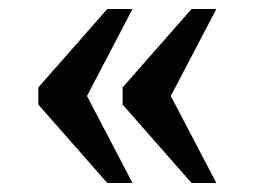

<svg xmlns="http://www.w3.org/2000/svg" viewBox="-20 -483 565 426"><path d="M405 -77H460L359 -270L460 -463H405L252 -289V-251ZM218 -77H274L173 -270L274 -463H218L65 -289V-251Z"/></svg>

Font: Noto Serif Myanmar Medium
Style: Regular
Weight: 500
Designer: Ben Mitchell and the Monotype Design Team
Foundry: Monotype Imaging Inc.
Version: Version 2.106